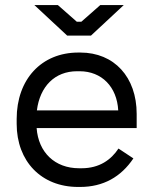

<svg xmlns="http://www.w3.org/2000/svg" viewBox="-20 -734 606 760"><path d="M246 -593H340L470 -714H377L302 -648H284L209 -714H116ZM289 6H297C389 6 459 -34 508 -107L449 -146C420 -102 374 -68 303 -68H293C197 -68 132 -131 125 -227H521V-283C521 -429 432 -526 298 -526H290C144 -526 46 -420 46 -263V-244C46 -95 144 6 289 6ZM126 -297C138 -392 197 -452 285 -452H295C383 -452 443 -390 448 -297Z"/></svg>

Font: Fixel Text Regular
Style: Regular
Weight: 400
Width: 4
Designer: AlfaBravo + MacPaw
Foundry: Kyrylo Tkachov, Marchela Mozhyna, Serhii Makarenko, Maria Weinstein, Zakhar Kryvoshyya
Version: Version 1.211